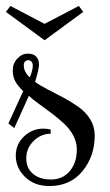

<svg xmlns="http://www.w3.org/2000/svg" viewBox="-33 -625 368 645"><path d="M285.2 -169.9Q285.2 -100.1 244.1 -50Q203.1 0 132.8 0Q82.5 0 51.3 -30.5Q20 -61 20 -102.1Q20 -140.6 47.6 -166.7Q75.2 -192.9 112.8 -192.9Q124.5 -192.9 137.2 -189.9V-175.8Q105 -175.8 80.1 -151.6Q55.2 -127.4 55.2 -92.8Q55.2 -60.5 77.6 -41.3Q100.1 -22 138.2 -22Q177.2 -22 201.2 -50Q225.1 -78.1 225.1 -123Q225.1 -147 213.6 -168.9Q202.1 -190.9 182.6 -209.2Q163.1 -227.5 143.3 -242.4Q123.5 -257.3 99.9 -274.4Q76.2 -291.5 64 -303.2L15.1 -194.8L-4.9 -210L44.9 -318.8Q26.4 -336.9 18.1 -352.3Q9.8 -367.7 9.8 -388.2Q9.8 -411.6 25.1 -428.2Q40.5 -444.8 61 -444.8Q79.1 -444.8 88.6 -434.8Q98.1 -424.8 98.1 -408.2Q98.1 -393.1 85 -350.1Q99.1 -338.9 127.4 -324.5Q155.8 -310.1 180.9 -296.6Q206.1 -283.2 231 -265.6Q255.9 -248 270.5 -223.6Q285.2 -199.2 285.2 -169.9ZM62 -422.9Q55.2 -422.9 51 -418.2Q46.9 -413.6 46.9 -405.8Q46.9 -383.3 66.9 -365.2Q77.1 -387.2 77.1 -404.8Q77.1 -412.6 72.8 -417.7Q68.4 -422.9 62 -422.9ZM116.7 -489.7 -13.2 -585 2 -605 116.7 -544.9 231.9 -605 246.6 -585Z"/></svg>

Font: Rochester
Style: Regular
Weight: 400
Designer: Gillian Fisher
Foundry: Font Diner, Inc DBA Sideshow
Version: Version 1.005